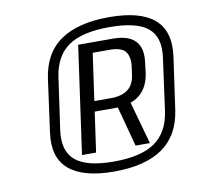

<svg xmlns="http://www.w3.org/2000/svg" viewBox="-69 -899 787 738"><g transform="rotate(-10 324.0 -530.0)"><path d="M320 -236Q199 -236 143.5 -283.5Q88 -331 102 -428L130 -632Q144 -730 212.5 -777Q281 -824 402 -824Q523 -824 578 -777Q633 -730 620 -632L591 -428Q577 -331 509 -283.5Q441 -236 320 -236ZM372 -489H426L473 -320H417ZM325 -274Q431 -274 485 -311.5Q539 -349 551 -428L579 -632Q591 -712 547.5 -749Q504 -786 397 -786Q290 -786 236.5 -749Q183 -712 171 -632L142 -428Q131 -349 175 -311.5Q219 -274 325 -274ZM267 -740H403Q464 -740 490.5 -711Q517 -682 508 -624L504 -589Q496 -533 461 -504.5Q426 -476 366 -476H282L288 -516H356Q397 -516 421.5 -534Q446 -552 451 -592L455 -621Q460 -658 445 -679Q430 -700 382 -700H304L319 -716L263 -320H208Z"/></g></svg>

Font: Pathway Extreme SemiCondensed Light
Style: Italic
Weight: 300
Width: 4
Italic angle: -8°
Version: Version 1.001;gftools[0.9.26]